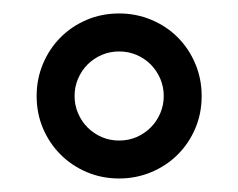

<svg xmlns="http://www.w3.org/2000/svg" viewBox="-20 -745 352 284"><path d="M34.2 -603Q34.2 -628.4 43.7 -650.9Q53.2 -673.3 69.6 -689.7Q85.9 -706.1 108.2 -715.6Q130.4 -725.1 156.2 -725.1Q181.6 -725.1 204.1 -715.6Q226.6 -706.1 242.9 -689.7Q259.3 -673.3 268.8 -650.9Q278.3 -628.4 278.3 -603Q278.3 -577.1 268.8 -554.9Q259.3 -532.7 242.9 -516.4Q226.6 -500 204.1 -490.5Q181.6 -481 156.2 -481Q130.4 -481 108.2 -490.5Q85.9 -500 69.6 -516.4Q53.2 -532.7 43.7 -554.9Q34.2 -577.1 34.2 -603ZM222.2 -603Q222.2 -616.7 217 -628.7Q211.9 -640.6 202.9 -649.7Q193.8 -658.7 181.9 -663.8Q169.9 -668.9 156.2 -668.9Q142.6 -668.9 130.6 -663.8Q118.7 -658.7 109.6 -649.7Q100.6 -640.6 95.5 -628.7Q90.3 -616.7 90.3 -603Q90.3 -589.4 95.5 -577.4Q100.6 -565.4 109.6 -556.4Q118.7 -547.4 130.6 -542.2Q142.6 -537.1 156.2 -537.1Q169.9 -537.1 181.9 -542.2Q193.8 -547.4 202.9 -556.4Q211.9 -565.4 217 -577.4Q222.2 -589.4 222.2 -603Z"/></svg>

Font: Andika CyrE
Style: Regular
Weight: 400
Designer: Victor Gaultney, Annie Olsen, Julie Remington, Don Collingsworth, Eric Hays, Becca Hirsbrunner
Foundry: SIL International
Version: Version 5.000